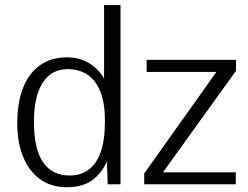

<svg xmlns="http://www.w3.org/2000/svg" viewBox="-20 -740 996 771"><path d="M248 11.7Q184.6 11.7 140.1 -21Q95.7 -53.7 72.5 -111.3Q49.3 -168.9 49.3 -244.1Q49.3 -330.6 73.7 -389.9Q98.1 -449.2 142.8 -479.5Q187.5 -509.8 247.6 -509.8Q297.9 -509.8 335.9 -487.5Q374 -465.3 397.9 -424.8V-719.7H463.9V0H412.6L409.2 -91.3Q389.6 -46.4 351.3 -17.3Q313 11.7 248 11.7ZM259.8 -35.2Q303.7 -35.2 335.4 -58.1Q367.2 -81.1 384.3 -129.4Q401.4 -177.7 401.4 -253.9Q401.4 -324.7 383.5 -370.6Q365.7 -416.5 332 -439.5Q298.3 -462.4 251.5 -462.4Q186.5 -462.4 151.4 -407.7Q116.2 -353 116.2 -250.5Q116.2 -142.6 152.6 -88.9Q189 -35.2 259.8 -35.2ZM559.1 0V-43.5L849.1 -451.2H568.8V-499.5H927.7V-455.6L634.3 -47.9H926.8V0Z"/></svg>

Font: Pontano Sans Light
Style: Regular
Weight: 300
Designer: Vernon Adams
Foundry: Vernon Adams
Version: Version 2.001